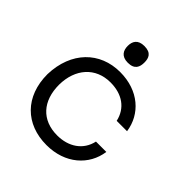

<svg xmlns="http://www.w3.org/2000/svg" viewBox="-160 -657 773 773"><g transform="rotate(45 226.0 -270.5)"><path d="M225 10C331 10 403 -55 415 -141H356C343 -81 292 -48 228 -48C140 -48 89 -106 89 -198C90 -289 144 -351 229 -351C296 -351 343 -318 356 -259H415C403 -344 333 -408 227 -408C113 -408 30 -327 26 -195C26 -68 106 10 225 10ZM222 -456C261 -456 269 -479 269 -504C269 -529 261 -551 222 -551C185 -551 174 -529 174 -504C174 -479 185 -456 222 -456Z"/></g></svg>

Font: OSH Darker Grotesque Medium
Style: Regular
Weight: 500
Designer: Gabriel Lam
Foundry: TypeRant
Version: Version 1.000;Glyphs 3.1.1 (3148)